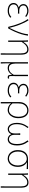

<svg xmlns="http://www.w3.org/2000/svg" viewBox="2146 -2726 778 5110"><g transform="rotate(90 2535.0 -171.0)"><path d="M263 13Q200 13 154 -6.5Q108 -26 83.5 -61Q59 -96 59 -141Q59 -181 75.5 -208.5Q92 -236 118.5 -253Q145 -270 174 -277V-282Q133 -299 110.5 -331.5Q88 -364 88 -405Q88 -450 112.5 -480Q137 -510 178 -525Q219 -540 269 -540Q317 -540 356.5 -523.5Q396 -507 430 -480L412 -452Q378 -478 343 -492.5Q308 -507 267 -507Q209 -507 167 -481.5Q125 -456 125 -403Q125 -357 161.5 -325.5Q198 -294 282 -294Q297 -294 309.5 -294.5Q322 -295 342 -296V-259Q319 -261 302 -261Q285 -261 266 -261Q183 -261 140 -230Q97 -199 97 -143Q97 -86 143 -53Q189 -20 267 -20Q316 -20 353 -34.5Q390 -49 432 -84L452 -56Q407 -19 364.5 -3Q322 13 263 13Z M696 0Q673 -96 642.5 -190.5Q612 -285 573.5 -371Q535 -457 487 -526L520 -540Q552 -492 582 -431Q612 -370 638 -303Q664 -236 685 -168Q706 -100 719 -37H724Q761 -111 797 -194Q833 -277 859 -362.5Q885 -448 892 -527H929Q917 -436 890 -349Q863 -262 824.5 -176Q786 -90 736 0Z M1399 198Q1400 132 1400.5 65Q1401 -2 1401 -68.5Q1401 -135 1401 -201.5Q1401 -268 1401 -334Q1401 -421 1376.5 -464Q1352 -507 1296 -507Q1259 -507 1228 -494Q1197 -481 1165 -448Q1133 -415 1094 -356V0H1058V-396Q1058 -428 1057.5 -457.5Q1057 -487 1053 -527H1088L1094 -401H1096Q1141 -478 1189.5 -509Q1238 -540 1299 -540Q1370 -540 1402.5 -490.5Q1435 -441 1435 -339V198Z M1635 198V-527H1671V-192Q1671 -112 1699.5 -66Q1728 -20 1793 -20Q1822 -20 1850 -28Q1878 -36 1908 -63.5Q1938 -91 1971 -148V-527H2007Q2007 -448 2006.5 -370.5Q2006 -293 2005.5 -215.5Q2005 -138 2005 -59Q2005 -40 2014 -30Q2023 -20 2036 -20Q2044 -20 2050.5 -21.5Q2057 -23 2067 -26L2073 4Q2066 8 2056 10.5Q2046 13 2033 13Q1996 13 1983.5 -13.5Q1971 -40 1972 -101H1970Q1934 -42 1890 -14.5Q1846 13 1797 13Q1754 13 1721.5 -1Q1689 -15 1666 -58Q1666 -12 1666 21.5Q1666 55 1666.5 82.5Q1667 110 1668 137Q1669 164 1671 198Z M2385 13Q2322 13 2276 -6.5Q2230 -26 2205.5 -61Q2181 -96 2181 -141Q2181 -181 2197.5 -208.5Q2214 -236 2240.5 -253Q2267 -270 2296 -277V-282Q2255 -299 2232.5 -331.5Q2210 -364 2210 -405Q2210 -450 2234.5 -480Q2259 -510 2300 -525Q2341 -540 2391 -540Q2439 -540 2478.5 -523.5Q2518 -507 2552 -480L2534 -452Q2500 -478 2465 -492.5Q2430 -507 2389 -507Q2331 -507 2289 -481.5Q2247 -456 2247 -403Q2247 -357 2283.5 -325.5Q2320 -294 2404 -294Q2419 -294 2431.5 -294.5Q2444 -295 2464 -296V-259Q2441 -261 2424 -261Q2407 -261 2388 -261Q2305 -261 2262 -230Q2219 -199 2219 -143Q2219 -86 2265 -53Q2311 -20 2389 -20Q2438 -20 2475 -34.5Q2512 -49 2554 -84L2574 -56Q2529 -19 2486.5 -3Q2444 13 2385 13Z M2696 198V-283Q2696 -368 2726.5 -425Q2757 -482 2806.5 -511Q2856 -540 2913 -540Q3020 -540 3072.5 -466.5Q3125 -393 3125 -271Q3125 -182 3094 -118Q3063 -54 3013.5 -20.5Q2964 13 2909 13Q2860 13 2816 -6.5Q2772 -26 2730 -75Q2731 -22 2731.5 19.5Q2732 61 2732 103Q2732 145 2732 198ZM2911 -20Q2960 -20 3000 -52Q3040 -84 3064 -141Q3088 -198 3088 -271Q3088 -338 3070 -391.5Q3052 -445 3013 -476Q2974 -507 2911 -507Q2865 -507 2824 -482Q2783 -457 2757.5 -404.5Q2732 -352 2732 -268V-113Q2779 -55 2823.5 -37.5Q2868 -20 2911 -20Z M3414 13Q3371 13 3333.5 -13.5Q3296 -40 3273 -94.5Q3250 -149 3250 -232Q3250 -298 3264.5 -351Q3279 -404 3303.5 -450.5Q3328 -497 3359 -540L3388 -519Q3355 -476 3332 -433.5Q3309 -391 3297 -341.5Q3285 -292 3285 -228Q3285 -125 3324.5 -72.5Q3364 -20 3416 -20Q3444 -20 3470.5 -34Q3497 -48 3514.5 -82Q3532 -116 3532 -177Q3532 -197 3532 -220Q3532 -243 3531 -268.5Q3530 -294 3527 -320H3571Q3569 -294 3568 -268.5Q3567 -243 3567 -220Q3567 -197 3567 -177Q3567 -116 3584.5 -82Q3602 -48 3629 -34Q3656 -20 3684 -20Q3740 -20 3776.5 -71Q3813 -122 3813 -234Q3813 -297 3802 -344Q3791 -391 3769.5 -433Q3748 -475 3715 -521L3746 -540Q3778 -495 3801.5 -450Q3825 -405 3838 -353Q3851 -301 3851 -234Q3851 -148 3829.5 -93.5Q3808 -39 3771 -13Q3734 13 3688 13Q3644 13 3607.5 -10Q3571 -33 3552 -79H3548Q3530 -33 3493.5 -10Q3457 13 3414 13Z M4200 13Q4141 13 4089.5 -18.5Q4038 -50 4006.5 -110.5Q3975 -171 3975 -257Q3975 -328 3993.5 -379Q4012 -430 4044 -462.5Q4076 -495 4117 -511Q4158 -527 4203 -527H4480V-492Q4434 -495 4390.5 -496.5Q4347 -498 4301 -498V-494Q4357 -463 4389 -403Q4421 -343 4421 -257Q4421 -171 4391 -110.5Q4361 -50 4310.5 -18.5Q4260 13 4200 13ZM4200 -20Q4253 -20 4294.5 -49.5Q4336 -79 4360 -132Q4384 -185 4384 -257Q4384 -319 4362.5 -373Q4341 -427 4300.5 -460.5Q4260 -494 4202 -494Q4150 -494 4107 -467.5Q4064 -441 4038.5 -388Q4013 -335 4013 -257Q4013 -185 4038 -132Q4063 -79 4105.5 -49.5Q4148 -20 4200 -20Z M4939 198Q4940 132 4940.5 65Q4941 -2 4941 -68.5Q4941 -135 4941 -201.5Q4941 -268 4941 -334Q4941 -421 4916.5 -464Q4892 -507 4836 -507Q4799 -507 4768 -494Q4737 -481 4705 -448Q4673 -415 4634 -356V0H4598V-396Q4598 -428 4597.5 -457.5Q4597 -487 4593 -527H4628L4634 -401H4636Q4681 -478 4729.5 -509Q4778 -540 4839 -540Q4910 -540 4942.5 -490.5Q4975 -441 4975 -339V198Z"/></g></svg>

Font: Noto Sans HK Thin
Style: Regular
Weight: 100
Designer: Ryoko NISHIZUKA 西塚涼子 (kana, bopomofo & ideographs); Paul D. Hunt (Latin, Greek & Cyrillic); Sandoll Communications 산돌커뮤니
Foundry: Adobe
Version: Version 2.004-H2;hotconv 1.0.118;makeotfexe 2.5.65603